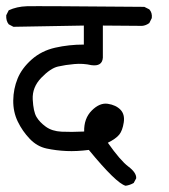

<svg xmlns="http://www.w3.org/2000/svg" viewBox="-22 -573 542 616"><path d="M381 23Q351 15 263 -92Q224 -87 191 -88.5Q158 -90 127.5 -96.5Q97 -103 73.5 -127.5Q50 -152 35 -183Q20 -214 20.5 -251Q21 -288 34.5 -321Q48 -354 79.5 -382Q111 -410 155 -420Q199 -430 247 -430V-491L21 -487L6 -495Q-3 -506 -2 -524L6 -540Q32 -552 64 -553Q96 -554 441 -551L457 -543Q467 -532 465 -515L457 -499Q446 -491 434 -490L308 -491V-388Q306 -359 271 -364Q245 -370 216.5 -367.5Q188 -365 164 -359.5Q140 -354 110.5 -323.5Q81 -293 83 -254Q85 -215 95 -198Q105 -181 125 -166.5Q145 -152 175.5 -150.5Q206 -149 248 -151Q247 -193 272.5 -218.5Q298 -244 324 -240Q350 -236 364.5 -221Q379 -206 375 -180Q371 -154 360.5 -141Q350 -128 324 -115Q364 -58 390 -38.5Q416 -19 415 -1L407 14Q395 21 381 23Z"/></svg>

Font: NaniFont Regular
Style: Regular
Weight: 400
Designer: Nanigashitei
Version: Version 1.036